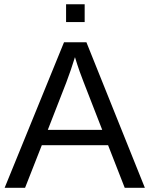

<svg xmlns="http://www.w3.org/2000/svg" viewBox="-20 -888 707 908"><path d="M177.7 -201.2 98.6 0H2L282.7 -688H388.7L665 0H569.8L491.2 -201.2ZM334.5 -617.7Q326.2 -590.3 314.7 -556.9Q303.2 -523.4 293.5 -498L206.1 -273.9H463.4L375 -501Q368.2 -518.1 356.9 -549.3Q345.7 -580.6 334.5 -617.7ZM380.4 -867.7V-783.7H292.5V-867.7Z"/></svg>

Font: Arimo Nerd Font
Style: Regular
Weight: 400
Designer: Steve Matteson
Foundry: Monotype Imaging Inc.
Version: Version 1.33;Nerd Fonts 3.2.1